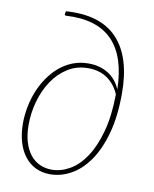

<svg xmlns="http://www.w3.org/2000/svg" viewBox="-81 -771 671 839"><g transform="rotate(10 254.0 -351.5)"><path d="M143 -708Q295 -719 371 -639Q447 -559 447 -397Q447 -294.5 426 -218.8Q405 -143 370 -93.2Q335 -43.5 290.2 -19Q245.5 5.5 198 5.5Q163 5.5 134.5 -8.2Q106 -22 85.8 -47.8Q65.5 -73.5 54.5 -110.5Q43.5 -147.5 43.5 -193.5Q43.5 -230 50.8 -267.2Q58 -304.5 72 -338.5Q86 -372.5 106.5 -402Q127 -431.5 153.2 -453.5Q179.5 -475.5 211.5 -488Q243.5 -500.5 281 -500.5Q330.5 -500.5 367.8 -477.8Q405 -455 424 -410.5Q422.5 -482.5 405 -536.5Q387.5 -590.5 353.5 -625.8Q319.5 -661 268.2 -677Q217 -693 147.5 -689Q143 -689 141.8 -691.2Q140.5 -693.5 141.5 -696.5ZM202 -15.5Q242.5 -15.5 281.5 -37.8Q320.5 -60 351.2 -106Q382 -152 401.2 -222Q420.5 -292 421.5 -388Q404.5 -429.5 369.5 -454.8Q334.5 -480 283 -480Q232 -480 192 -454.5Q152 -429 124.8 -387.8Q97.5 -346.5 83.2 -295Q69 -243.5 69 -191.5Q69 -148 79 -115.2Q89 -82.5 106.5 -60.2Q124 -38 148.5 -26.8Q173 -15.5 202 -15.5Z"/></g></svg>

Font: Lato Thin
Style: Italic
Weight: 200
Italic angle: -7°
Designer: Lukasz Dziedzic
Foundry: tyPoland Lukasz Dziedzic
Version: Version 2.007; 2014-02-27